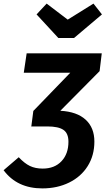

<svg xmlns="http://www.w3.org/2000/svg" viewBox="-84 -826 598 1066"><path d="M469 -431 251 -211Q343 -206 391.5 -161.5Q440 -117 440 -40Q440 37 403 96Q366 155 300 187.5Q234 220 151 220Q11 220 -64 119L20 47Q52 81 82 95.5Q112 110 153 110Q219 110 257.5 69Q296 28 296 -39Q296 -86 268 -105Q240 -124 179 -124H89L90 -125L101 -210L306 -422H48L64 -530H481ZM482 -746 327 -615H240L119 -746L175 -806L292 -717L435 -806Z"/></svg>

Font: Fira Sans SemiBold
Style: Italic
Weight: 600
Italic angle: -8°
Designer: bBox Type GmbH & Carrois Corporate GbR & Edenspiekermann AG
Foundry: bBox Type GmbH & Carrois Corporate GbR & Edenspiekermann AG
Version: Version 4.301